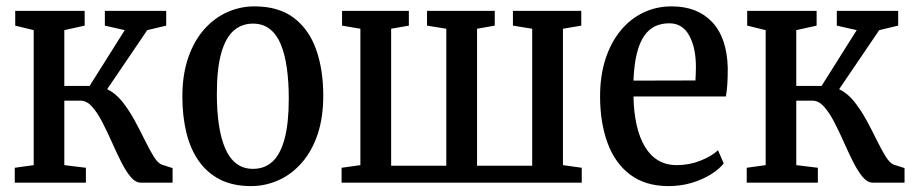

<svg xmlns="http://www.w3.org/2000/svg" viewBox="-20 -588 2939 618"><path d="M27.5 0V-48L88.5 -56.5V-491L29 -505.5V-553H252.5V-505.5L187 -491V-311.5H268.5L381.5 -491L317.5 -505.5V-553H515V-505.5L454 -491L325 -301Q352 -288 373.5 -261Q395 -234 413 -201Q431 -168 446.2 -136.8Q461.5 -105.5 475.2 -83.5Q489 -61.5 502.5 -57.5L535.5 -47V0H434Q416 0 400.2 -19Q384.5 -38 369.5 -68Q354.5 -98 339.5 -131.8Q324.5 -165.5 309 -195.5Q293.5 -225.5 276.2 -244.8Q259 -264 239 -264H187V-56.5L256.5 -48V0Z M567 -277Q567 -348 585.8 -402.2Q604.5 -456.5 637.2 -493.5Q670 -530.5 711.8 -549Q753.5 -567.5 799 -567.5Q877 -567.5 925.8 -530.5Q974.5 -493.5 997.5 -428.8Q1020.5 -364 1020.5 -280.5Q1020.5 -208.5 1001.8 -154Q983 -99.5 950.2 -62.8Q917.5 -26 875.5 -7.5Q833.5 11 788 11Q730 11 688.2 -10.2Q646.5 -31.5 619.5 -70.2Q592.5 -109 579.8 -161.5Q567 -214 567 -277ZM794.5 -44.5Q831.5 -44.5 857 -67.8Q882.5 -91 896 -141.2Q909.5 -191.5 909.5 -271Q909.5 -325 903.2 -369.2Q897 -413.5 883.8 -445.5Q870.5 -477.5 848.2 -494.8Q826 -512 794.5 -512Q757.5 -512 731.5 -488.8Q705.5 -465.5 691.8 -415.8Q678 -366 678 -285.5Q678 -231 684.5 -186.8Q691 -142.5 704.8 -110.5Q718.5 -78.5 740.8 -61.5Q763 -44.5 794.5 -44.5Z M1079.5 0V-48L1140 -56.5V-495.5L1081 -505.5V-553H1296V-505.5L1239 -495.5V-54.5H1416.5V-495.5L1354.5 -505.5V-553H1572.5V-505.5L1515.5 -495.5V-54.5H1693V-495.5L1631 -505.5V-553H1851V-505.5L1792 -495.5V-56.5L1852.5 -48V0Z M2132 11Q2057.5 11 2008.5 -25.8Q1959.5 -62.5 1935.5 -128Q1911.5 -193.5 1911.5 -278Q1911.5 -343.5 1928.5 -396.8Q1945.5 -450 1976.5 -488.2Q2007.5 -526.5 2049.8 -547Q2092 -567.5 2142 -567.5Q2224.5 -567.5 2272.2 -517Q2320 -466.5 2322.5 -369Q2322.5 -336.5 2321 -315.5Q2319.5 -294.5 2316.5 -277.5H2019Q2020 -226.5 2029.2 -185.5Q2038.5 -144.5 2055.8 -115.8Q2073 -87 2098.5 -71.8Q2124 -56.5 2158.5 -56.5Q2199 -56.5 2235.5 -71.2Q2272 -86 2291 -104.5L2309.5 -62Q2295 -43.5 2268.2 -26.8Q2241.5 -10 2206.5 0.5Q2171.5 11 2132 11ZM2019 -328.5 2218.5 -329Q2219 -341 2219.5 -351.5Q2220 -362 2220 -372.5Q2220 -434 2198.5 -473.5Q2177 -513 2134 -513Q2109.5 -513 2089.2 -503.8Q2069 -494.5 2054 -473.2Q2039 -452 2030 -416.5Q2021 -381 2019 -328.5Z M2383.5 0V-48L2444.5 -56.5V-491L2385 -505.5V-553H2608.5V-505.5L2543 -491V-311.5H2624.5L2737.5 -491L2673.5 -505.5V-553H2871V-505.5L2810 -491L2681 -301Q2708 -288 2729.5 -261Q2751 -234 2769 -201Q2787 -168 2802.2 -136.8Q2817.5 -105.5 2831.2 -83.5Q2845 -61.5 2858.5 -57.5L2891.5 -47V0H2790Q2772 0 2756.2 -19Q2740.5 -38 2725.5 -68Q2710.5 -98 2695.5 -131.8Q2680.5 -165.5 2665 -195.5Q2649.5 -225.5 2632.2 -244.8Q2615 -264 2595 -264H2543V-56.5L2612.5 -48V0Z"/></svg>

Font: Merriweather 24pt SemiCondensed
Style: Regular
Weight: 400
Width: 4
Designer: Eben Sorkin
Foundry: Eben Sorkin
Version: Version 2.100